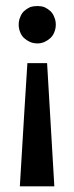

<svg xmlns="http://www.w3.org/2000/svg" viewBox="-20 -451 251 647"><path d="M138.7 -238.3Q122.1 -238.3 72.3 -238.3Q65.4 -133.8 46.9 176.8Q76.2 176.8 163.1 176.8Q157.2 73.2 138.7 -238.3ZM43 -368.2Q43 -354.5 47.9 -342.8Q51.8 -332 60.5 -323.2Q70.3 -314.5 81.1 -309.6Q92.8 -304.7 106.4 -304.7Q119.1 -304.7 129.9 -309.6Q140.6 -314.5 150.4 -323.2Q159.2 -332 163.1 -342.8Q168 -354.5 168 -368.2Q168 -381.8 163.1 -392.6Q159.2 -404.3 150.4 -413.1Q140.6 -421.9 129.9 -426.8Q119.1 -430.7 106.4 -430.7Q92.8 -430.7 81.1 -426.8Q70.3 -421.9 60.5 -413.1Q51.8 -404.3 47.9 -392.6Q43 -381.8 43 -368.2Z"/></svg>

Font: TextaAlt
Style: Bold
Weight: 400
Designer: Daniel Hernandez & Miguel Hernandez
Version: Version 1.005;com.myfonts.easy.latinotype.texta.alt-bold.wfk